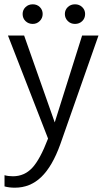

<svg xmlns="http://www.w3.org/2000/svg" viewBox="-20 -665 488 891"><path d="M437 -500 260 4Q223 107 171.5 156.5Q120 206 49 206Q22 206 1 200V148Q18 153 40 153Q93 153 129.5 114Q166 75 203 -22L17 -500H92L234 -97L361 -500ZM85 -600Q85 -619 98.5 -632Q112 -645 132 -645Q152 -645 165 -632Q178 -619 178 -600Q178 -581 164.5 -567.5Q151 -554 132 -554Q112 -554 98.5 -567Q85 -580 85 -600ZM281 -600Q281 -619 294.5 -632Q308 -645 328 -645Q348 -645 361.5 -632Q375 -619 375 -600Q375 -580 361.5 -567Q348 -554 328 -554Q308 -554 294.5 -567.5Q281 -581 281 -600Z"/></svg>

Font: Sarabun Light
Style: Regular
Weight: 300
Designer: Suppakit Chalermlarp | Katatrad Co.,Ltd.
Foundry: Cadson Demak Co.,Ltd.
Version: Version 1.000; ttfautohint (v1.6)